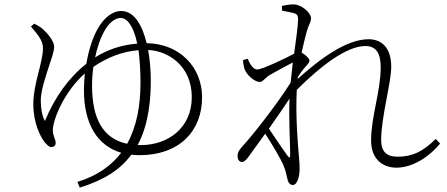

<svg xmlns="http://www.w3.org/2000/svg" viewBox="-20 -798 2040 876"><path d="M121 -677C143 -650 176 -618 176 -579C176 -512 132 -416 132 -324C132 -235 164 -176 183 -150C192 -140 203 -127 214 -127C227 -127 234 -135 234 -146C234 -163 221 -178 221 -203C221 -256 277 -384 367 -463C365 -438 363 -412 363 -386C363 -233 424 -133 533 -101C488 -42 424 4 333 32L344 58C459 22 529 -25 579 -92C591 -91 604 -90 617 -90C796 -90 902 -198 902 -354C902 -491 800 -599 649 -601C629 -684 592 -748 532 -748C497 -748 455 -721 423 -662C402 -623 384 -568 374 -507C294 -444 230 -355 185 -246C172 -268 166 -306 166 -339C166 -384 187 -445 208 -510C214 -528 227 -563 227 -585C227 -613 192 -650 178 -663C161 -678 148 -684 136 -690ZM406 -493C471 -537 538 -563 612 -569C617 -529 621 -480 621 -421C621 -317 604 -221 560 -142C449 -166 400 -257 400 -408C400 -436 402 -465 406 -493ZM656 -570C749 -566 855 -496 855 -355C855 -213 745 -136 623 -136H608C660 -232 668 -352 668 -429C668 -476 664 -525 656 -570ZM414 -536C423 -579 436 -618 450 -645C477 -699 508 -716 531 -716C558 -716 589 -683 606 -599C526 -593 461 -566 414 -536Z M1211 -456C1241 -473 1279 -494 1316 -513L1306 -421C1238 -313 1122 -168 1083 -127C1066 -107 1064 -99 1064 -85C1064 -71 1072 -59 1083 -59C1094 -59 1101 -67 1111 -79L1190 -188C1222 -139 1266 -65 1275 -39C1283 -19 1286 -6 1291 17C1295 38 1305 46 1316 46C1339 46 1347 -2 1347 -25C1347 -45 1346 -63 1344 -83C1339 -140 1328 -263 1334 -388C1443 -497 1562 -588 1647 -588C1697 -588 1717 -554 1717 -490C1717 -384 1673 -264 1673 -157C1673 -76 1722 -33 1789 -33C1864 -33 1941 -85 1988 -143L1968 -164C1910 -107 1862 -83 1794 -83C1744 -83 1719 -106 1719 -160C1719 -262 1765 -421 1765 -493C1765 -583 1719 -619 1662 -619C1561 -619 1443 -532 1338 -438L1339 -447C1349 -462 1359 -476 1368 -487C1380 -502 1392 -510 1392 -521C1392 -532 1372 -549 1356 -558C1365 -599 1373 -629 1377 -645C1388 -688 1399 -695 1399 -715C1399 -740 1355 -778 1319 -778C1299 -778 1280 -774 1266 -771L1267 -749C1287 -746 1305 -742 1317 -739C1335 -734 1340 -730 1340 -707C1339 -675 1331 -621 1322 -553C1293 -537 1177 -481 1154 -481C1138 -481 1124 -497 1110 -530L1089 -524C1089 -512 1091 -499 1095 -485C1104 -456 1142 -424 1165 -424C1180 -424 1190 -444 1211 -456ZM1301 -348C1297 -250 1304 -145 1304 -91C1304 -77 1300 -77 1293 -86C1277 -107 1238 -165 1207 -211C1240 -258 1274 -307 1301 -348Z"/></svg>

Font: Noto Serif TC ExtraLight
Style: Regular
Weight: 200
Designer: Ryoko NISHIZUKA 西塚涼子 (kana & ideographs); Frank Grießhammer (Latin, Greek & Cyrillic); Wenlong ZHANG 张文龙 (bopomofo); San
Foundry: Adobe
Version: Version 2.001;hotconv 1.1.0;makeotfexe 2.6.0